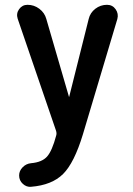

<svg xmlns="http://www.w3.org/2000/svg" viewBox="-20 -750 540 779"><path d="M207 -220.7 51.8 -673.8Q44.9 -695.3 57.6 -712.9Q70.3 -730.5 91.8 -730.5Q118.2 -730.5 139.6 -714.4Q161.1 -698.2 168 -672.9L259.8 -357.4V-356.4L260.7 -357.4L339.8 -672.9Q345.7 -698.2 366.7 -714.4Q387.7 -730.5 414.1 -730.5Q436.5 -730.5 449.2 -712.4Q461.9 -694.3 456.1 -672.9L316.4 -205.1Q281.2 -88.9 235.8 -43.9Q190.4 1 106.4 7.8Q87.9 9.8 72.8 -3.9Q57.6 -17.6 57.6 -38.1Q57.6 -56.6 71.8 -71.3Q85.9 -85.9 106.4 -87.9Q150.4 -91.8 170.9 -114.7Q191.4 -137.7 208 -200.2Q210.9 -209 207 -220.7Z"/></svg>

Font: Rounded-X Mgen+ 1m medium
Style: Regular
Weight: 500
Designer: [Source Han Sans]
Ryoko NISHIZUKA  (kana & ideographs); Paul D. Hunt (Latin, Greek & Cyrillic); Wenlong ZHANG  (bopomofo
Version: Version 1.059.20150602